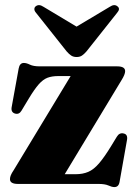

<svg xmlns="http://www.w3.org/2000/svg" viewBox="-20 -729 536 761"><path d="M461.5 -411 236.5 -38.5H279.5Q308 -38.5 329.8 -47.8Q351.5 -57 372.8 -81.8Q394 -106.5 422 -152.5L443 -187Q453 -204 470 -200Q487 -196.5 483.5 -175L454 -8.5Q450.5 12.5 433.5 12.5Q423.5 12.5 409.8 6.2Q396 0 370 0H51Q19.5 0 19.5 -19Q19.5 -26 22.8 -34.2Q26 -42.5 34.5 -55L260 -427.5H211Q186 -427.5 168.2 -420.8Q150.5 -414 133.5 -394.8Q116.5 -375.5 94.5 -339L65 -290Q55.5 -274 39 -279Q22 -284.5 26.5 -306L54 -457.5Q58 -479.5 74.5 -479.5Q85 -479.5 98.5 -472.8Q112 -466 138 -466H444.5Q476 -466 476 -447Q476 -434 461.5 -411ZM323 -525.5Q313.5 -514.5 305 -508.8Q296.5 -503 283.5 -503Q271 -503 262.2 -508.8Q253.5 -514.5 244 -525.5L123 -678Q116 -686 116.2 -693Q116.5 -700 121 -703.5Q134 -714.5 152.5 -702L283.5 -623.5L415 -702Q433.5 -714.5 446 -703.5Q458 -694 444 -678Z"/></svg>

Font: Fraunces 72pt Black
Style: Regular
Weight: 900
Version: Version 1.000;[0bf87f6ff]